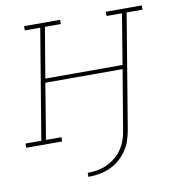

<svg xmlns="http://www.w3.org/2000/svg" viewBox="-98 -601 777 847"><g transform="rotate(-10 291.0 -178.0)"><path d="M230 174V156Q251 156 272.5 152.5Q294 149 315 139.5Q336 130 354 115.5Q372 101 385 82Q398 63 405.5 42Q413 21 416 0L461 -268H115L74 -19H143V0H-18V-19H53L135 -511H66V-530H227V-511H156L118 -286H464L501 -511H432V-530H593V-511H522L437 0Q433 24 425 47.5Q417 71 402.5 92Q388 113 368 129.5Q348 146 325 156Q302 166 277.5 170Q253 174 230 174Z"/></g></svg>

Font: Iosevka Curly Slab ThExObl
Style: Regular
Weight: 100
Width: 7
Italic angle: -9°
Monospace: yes
Designer: Belleve Invis
Foundry: Belleve Invis
Version: Version 11.1.0; ttfautohint (v1.8.3)